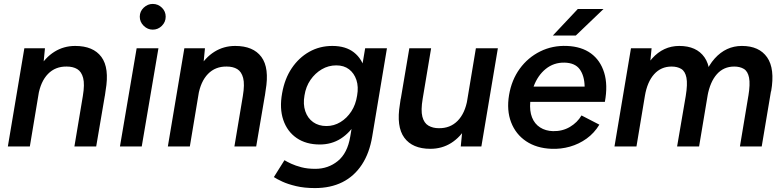

<svg xmlns="http://www.w3.org/2000/svg" viewBox="-20 -746 3994 978"><path d="M20 0 104 -500H209L200 -408L132 0ZM359 0 402 -257 516 -270 470 0ZM402 -257Q412 -317 403.5 -349Q395 -381 373.5 -394Q352 -407 320 -407Q262 -408 224.5 -369.5Q187 -331 175 -260L132 -262Q146 -342 178 -397.5Q210 -453 257.5 -482.5Q305 -512 363 -512Q455 -512 496.5 -456Q538 -400 518 -285L514 -257Z M591 0 676 -500H787L702 0ZM758 -595Q732 -595 712 -614.5Q692 -634 692 -661Q692 -688 712 -707Q732 -726 758 -726Q785 -726 804.5 -707Q824 -688 824 -661Q824 -634 804.5 -614.5Q785 -595 758 -595Z M835 0 919 -500H1024L1015 -408L947 0ZM1174 0 1217 -257 1331 -270 1285 0ZM1217 -257Q1227 -317 1218.5 -349Q1210 -381 1188.5 -394Q1167 -407 1135 -407Q1077 -408 1039.5 -369.5Q1002 -331 990 -260L947 -262Q961 -342 993 -397.5Q1025 -453 1072.5 -482.5Q1120 -512 1178 -512Q1270 -512 1311.5 -456Q1353 -400 1333 -285L1329 -257Z M1584 212Q1530 212 1488 202Q1446 192 1418 179Q1390 166 1375 156L1429 70Q1442 78 1463.5 88Q1485 98 1515.5 106Q1546 114 1586 114Q1652 114 1701 74Q1750 34 1764 -50L1840 -500H1951L1876 -51Q1862 34 1823 93Q1784 152 1724 182Q1664 212 1584 212ZM1609 -10Q1539 -10 1491 -43Q1443 -76 1423 -135Q1403 -194 1417 -271Q1430 -345 1466 -398.5Q1502 -452 1555 -482Q1608 -512 1673 -512Q1741 -512 1783 -479Q1825 -446 1839.5 -387.5Q1854 -329 1841 -253Q1828 -180 1795.5 -125Q1763 -70 1716 -40Q1669 -10 1609 -10ZM1643 -104Q1681 -104 1714 -124Q1747 -144 1769.5 -178.5Q1792 -213 1799 -259Q1807 -304 1795.5 -338.5Q1784 -373 1758 -393Q1732 -413 1693 -413Q1653 -413 1619 -393Q1585 -373 1561.5 -339Q1538 -305 1531 -260Q1523 -215 1535 -179.5Q1547 -144 1575 -124Q1603 -104 1643 -104Z M2327 0 2336 -92 2404 -500H2516L2432 0ZM2019 -228 2065 -500H2176L2133 -243ZM2133 -243Q2123 -184 2131.5 -151.5Q2140 -119 2162.5 -106Q2185 -93 2215 -93Q2273 -92 2311 -130.5Q2349 -169 2361 -240L2403 -238Q2390 -158 2357.5 -102.5Q2325 -47 2278 -17.5Q2231 12 2172 12Q2081 12 2039.5 -44.5Q1998 -101 2017 -215L2021 -243Z M2789 12Q2713 9 2660 -26.5Q2607 -62 2583.5 -123Q2560 -184 2573 -262Q2586 -339 2627.5 -396Q2669 -453 2731.5 -484Q2794 -515 2868 -512Q2942 -509 2990 -474Q3038 -439 3057.5 -376Q3077 -313 3061 -227H2681Q2677 -181 2690 -148Q2703 -115 2731 -97Q2759 -79 2797 -78Q2845 -77 2883 -99.5Q2921 -122 2942 -158L3033 -111Q3007 -68 2968 -40Q2929 -12 2883 1Q2837 14 2789 12ZM2698 -305H2958Q2957 -360 2933 -393Q2909 -426 2855 -427Q2801 -428 2760 -395Q2719 -362 2698 -305ZM2796 -565 2923 -700H3054L2913 -565Z M3110 0 3194 -500H3299L3290 -408L3222 0ZM3429 0 3473 -257 3589 -287 3541 0ZM3473 -257Q3483 -318 3476.5 -350.5Q3470 -383 3450 -395Q3430 -407 3401 -407Q3347 -407 3312 -368Q3277 -329 3265 -258L3224 -264Q3244 -384 3301.5 -448Q3359 -512 3440 -512Q3528 -512 3568.5 -454Q3609 -396 3589 -281ZM3749 0 3792 -258 3908 -286 3860 0ZM3792 -257Q3802 -318 3795.5 -350.5Q3789 -383 3769 -395Q3749 -407 3720 -407Q3666 -407 3631.5 -368Q3597 -329 3584 -258L3543 -264Q3563 -384 3620.5 -448Q3678 -512 3759 -512Q3847 -512 3887.5 -454Q3928 -396 3908 -281Z"/></svg>

Font: Figtree Light SemiBold
Style: Italic
Weight: 600
Italic angle: -9.5°
Version: Version 2.001;gftools[0.9.30]